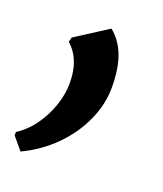

<svg xmlns="http://www.w3.org/2000/svg" viewBox="-105 -182 418 491"><g transform="rotate(20 104.0 63.5)"><path d="M5.5 250.5 -23 216.5 -22.5 207.5Q5 189.5 24.2 162Q43.5 134.5 53.8 103.5Q64 72.5 64 44.5Q64 18.5 58.8 -0.5Q53.5 -19.5 44.8 -33Q36 -46.5 25.5 -55.5L28.5 -68L116.5 -124.5Q142 -104.5 155.5 -70Q169 -35.5 169 17Q169 63 148.5 108.2Q128 153.5 91 190.5Q54 227.5 5.5 250.5Z"/></g></svg>

Font: Merriweather 36pt
Style: Bold Italic
Weight: 700
Italic angle: -7.8°
Version: Version 2.101